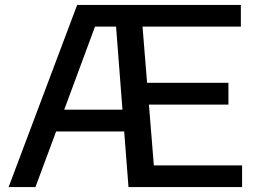

<svg xmlns="http://www.w3.org/2000/svg" viewBox="-20 -760 1046 780"><path d="M15 0 293.5 -740H958.5V-652H559L577.5 -423.5H908V-335H585L605 -88H963.5V0H502L484.5 -226H208L124 0ZM366 -652 241 -314.5H477.5L451.5 -652Z"/></svg>

Font: Encode Sans SmExp Md
Style: Regular
Weight: 500
Width: 6
Designer: Multiple Designers
Foundry: Impallari Type
Version: Version 3.002; ttfautohint (v1.8.3) -l 8 -r 50 -G 200 -x 14 